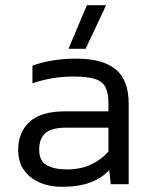

<svg xmlns="http://www.w3.org/2000/svg" viewBox="-20 -710 581 740"><path d="M244 -522 315 -690H389L310 -522ZM217 10Q172 10 134 -6Q96 -22 73 -53.5Q50 -85 50 -133Q50 -198 93 -239.5Q136 -281 233 -281H398V-310Q398 -349 387.5 -372Q377 -395 348 -405Q319 -415 263 -415Q220 -415 180 -408Q140 -401 105 -389V-457Q137 -469 180.5 -476.5Q224 -484 274 -484Q375 -484 425.5 -443Q476 -402 476 -310V0H407L401 -54Q370 -22 326 -6Q282 10 217 10ZM238 -57Q290 -57 330 -75.5Q370 -94 398 -126V-218H235Q179 -218 155 -197Q131 -176 131 -133Q131 -90 160 -73.5Q189 -57 238 -57Z"/></svg>

Font: Kanit Light
Style: Regular
Weight: 300
Designer: Katatrad Team
Foundry: CadsonDemak
Version: Version 2.000; ttfautohint (v1.8.3)